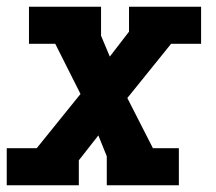

<svg xmlns="http://www.w3.org/2000/svg" viewBox="-21 -550 641 570"><path d="M-1 0V-110H88L218 -271L143 -420H65V-530H279V-444L305 -382L362 -456V-530H576V-420H487L357 -259L433 -110H510V0H296V-86L271 -148L213 -74V0Z"/></svg>

Font: Iosevka Slab XBdExObl
Style: Regular
Weight: 800
Width: 7
Italic angle: -9°
Monospace: yes
Designer: Belleve Invis
Foundry: Belleve Invis
Version: Version 11.1.0; ttfautohint (v1.8.3)